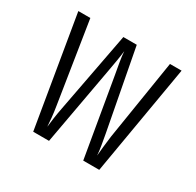

<svg xmlns="http://www.w3.org/2000/svg" viewBox="-125 -690 849 831"><g transform="rotate(30 300.0 -275.0)"><path d="M134 0 42 -550H102L165 -149Q170 -118 172.5 -93Q175 -68 176 -49Q178 -68 181.5 -93Q185 -118 191 -149L267 -550H334L410 -149Q415 -120 419.5 -94.5Q424 -69 425 -49Q427 -69 429.5 -94.5Q432 -120 436 -149L500 -550H558L464 0H384L318 -387Q313 -414 307.5 -446.5Q302 -479 301 -499Q299 -479 293.5 -446.5Q288 -414 283 -387L213 0Z"/></g></svg>

Font: JetBrains Mono NL ExtraLight
Style: Regular
Weight: 200
Designer: Philipp Nurullin, Konstantin Bulenkov
Foundry: JetBrains
Version: Version 2.304; ttfautohint (v1.8.4.7-5d5b)